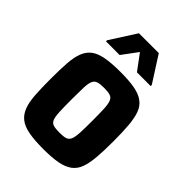

<svg xmlns="http://www.w3.org/2000/svg" viewBox="-209 -815 925 925"><g transform="rotate(45 253.5 -352.5)"><path d="M254.6 8Q194 8 154.4 0.5Q114.9 -7 92.1 -25Q69.3 -43 57.9 -73.2Q46.5 -103.4 43.5 -148.2Q40.5 -193 40.5 -255.6Q40.5 -318.6 43.5 -363.3Q46.5 -408 57.9 -438Q69.3 -468 92.1 -485.5Q114.9 -503 154.4 -510.5Q194 -518 254.6 -518Q314 -518 352.8 -510.8Q391.5 -503.6 415.1 -485.8Q438.7 -468 449.3 -438Q460 -408 463.7 -363.3Q467.4 -318.6 467.4 -255.6Q467.4 -193 463.7 -148.2Q460 -103.4 449.3 -73.2Q438.7 -43 415.1 -25Q391.5 -7 352.8 0.5Q314 8 254.6 8ZM253 -103Q280.5 -103 294.8 -107.5Q309.2 -112 315.8 -127.1Q322.4 -142.2 324 -173.1Q325.5 -204.1 325.5 -255.6Q325.5 -306.9 324 -337.6Q322.4 -368.2 316.1 -383.4Q309.7 -398.6 295.1 -403.3Q280.5 -408 253.4 -408Q227 -408 212.1 -403.3Q197.3 -398.6 190.6 -383.4Q184 -368.2 183 -337.6Q181.9 -306.9 181.9 -255Q181.9 -204.1 183.5 -173.1Q185 -142.2 191.1 -127.1Q197.3 -112 212.1 -107.5Q227 -103 253 -103ZM101.3 -572.6V-580.1L186.1 -712.6H321.2L406 -580.1V-572.6H312.3L253.4 -652.1L194.4 -572.6Z"/></g></svg>

Font: Saira Thin SemiCondensed
Style: Regular
Weight: 100
Width: 4
Version: Version 1.101